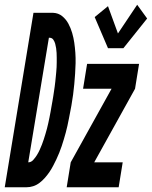

<svg xmlns="http://www.w3.org/2000/svg" viewBox="-66 -789 640 809"><path d="M389 -586 333 -717 389 -763 431 -648 512 -769 554 -711 454 -586ZM-46 0 75 -735H158Q180 -734 196 -721Q212 -708 222 -689.5Q232 -671 238 -650.5Q244 -630 247 -609Q250 -588 251.5 -566.5Q253 -545 252.5 -522.5Q252 -500 250.5 -478.5Q249 -457 247 -434.5Q245 -412 242 -390Q239 -368 235 -345Q232 -330 229.5 -316Q227 -302 224 -287.5Q221 -273 218 -258.5Q215 -244 211 -230Q207 -216 203 -202Q199 -188 194 -173.5Q189 -159 183.5 -145Q178 -131 171.5 -117.5Q165 -104 158 -90.5Q151 -77 142.5 -64.5Q134 -52 123.5 -40Q113 -28 100.5 -18.5Q88 -9 74 -4.5Q60 0 46 0ZM53 -105Q65 -105 74 -115Q83 -125 89.5 -135.5Q96 -146 101 -157Q106 -168 110.5 -179.5Q115 -191 118.5 -202Q122 -213 125.5 -224.5Q129 -236 132 -247.5Q135 -259 137.5 -270.5Q140 -282 142.5 -294Q145 -306 147 -317.5Q149 -329 151 -340.5Q153 -352 155 -363Q157 -374 158.5 -384Q160 -394 161.5 -404Q163 -414 164.5 -424.5Q166 -435 167 -445Q168 -455 169 -465Q170 -475 171 -485.5Q172 -496 172.5 -506Q173 -516 173 -526Q173 -536 173 -546Q173 -556 172.5 -566Q172 -576 170.5 -586Q169 -596 166.5 -605Q164 -614 158.5 -622Q153 -630 142 -630H140ZM215 0 232 -105 404 -415H284L301 -520H520L503 -415L331 -105H451L434 0Z"/></svg>

Font: Iosevka SS04 Extrabold Oblique
Style: Regular
Weight: 800
Italic angle: -9°
Monospace: yes
Designer: Belleve Invis
Foundry: Belleve Invis
Version: Version 19.0.0; ttfautohint (v1.8.4)